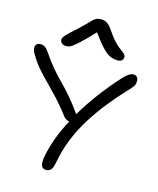

<svg xmlns="http://www.w3.org/2000/svg" viewBox="-144 -974 873 1064"><g transform="rotate(15 293.0 -442.0)"><path d="M152.8 -690.9Q136.7 -690.9 127.4 -699.2Q118.2 -707.5 118.2 -719.2Q118.2 -729.5 131.6 -744.9Q145 -760.3 196.8 -806.2Q214.8 -822.8 232.9 -841.3Q251 -859.9 258.1 -867.2Q265.1 -874.5 275.9 -879.6Q286.6 -884.8 300.8 -884.8Q323.2 -884.8 338.9 -874.3Q354.5 -863.8 374 -834Q391.1 -808.1 408.9 -788.6Q426.8 -769 439 -759.5Q451.2 -750 461.2 -742.7Q471.2 -735.4 476.1 -729.2Q481 -723.1 481 -714.8Q481 -702.1 472.2 -695.1Q463.4 -688 448.2 -688Q413.1 -688 382.6 -711.4Q352.1 -734.9 298.8 -809.1Q249 -755.4 218.8 -728.5Q188.5 -701.7 177 -696.3Q165.5 -690.9 152.8 -690.9ZM222.2 1Q179.2 1 198.2 -82Q219.2 -181.6 277.8 -292Q256.3 -293.5 238.8 -318.8Q196.8 -373.5 153.3 -418.7Q109.9 -463.9 75.2 -499.5Q40.5 -535.2 14.2 -573.2Q-4.9 -603 -10 -614.3Q-15.1 -625.5 -15.1 -637.2Q-15.1 -649.9 -7.3 -657.5Q0.5 -665 13.2 -665Q27.8 -665 38.8 -658Q49.8 -650.9 62 -633.8Q91.8 -588.9 123.5 -551.5Q155.3 -514.2 179 -491.2Q202.6 -468.3 235.8 -429.9Q269 -391.6 300.8 -346.2Q301.3 -345.2 302.5 -343Q303.7 -340.8 304.2 -339.8Q384.3 -475.6 501 -603Q531.7 -636.2 557.1 -636.2Q567.4 -636.2 575.2 -627.9Q583 -619.6 583 -606Q583 -587.9 576.4 -576.7Q569.8 -565.4 542 -537.1Q491.7 -483.4 451.2 -432.1Q410.6 -380.9 372.3 -320.6Q334 -260.3 307.1 -194.1Q280.3 -127.9 268.1 -61Q261.7 -24.9 251.7 -12Q241.7 1 222.2 1Z"/></g></svg>

Font: Shantell Sans Irregular Bouncy
Style: Regular
Weight: 300
Designer: Stephen Nixon, Anya Danilova, Shantell Martin
Foundry: Arrow Type
Version: Version 1.006;[9816181b4]